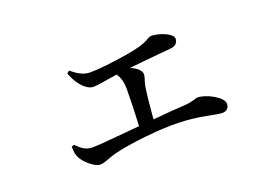

<svg xmlns="http://www.w3.org/2000/svg" viewBox="-69 -651 1138 797"><g transform="rotate(-20 500.0 -252.0)"><path d="M260 -440C266 -421 277 -401 289 -385C304 -366 324 -350 344 -350C365 -350 400 -358 451 -365C464 -346 470 -325 470 -292C470 -254 468 -184 465 -132C372 -124 283 -115 254 -115C225 -115 204 -131 185 -152L173 -147C174 -124 176 -111 182 -99C191 -78 233 -37 260 -37C280 -37 301 -50 335 -59C405 -77 545 -92 623 -89C717 -87 783 -65 809 -65C828 -65 840 -77 840 -95C840 -125 770 -161 734 -161C723 -161 713 -152 673 -149C634 -147 584 -143 531 -138C535 -190 541 -246 546 -278C549 -297 558 -314 558 -328C558 -346 538 -361 512 -372C592 -381 670 -387 698 -390C723 -392 732 -407 732 -422C732 -444 676 -467 640 -467C621 -467 624 -446 518 -429C452 -418 388 -411 351 -411C321 -411 296 -427 271 -448Z"/></g></svg>

Font: Source Han Serif JP Medium
Style: Regular
Weight: 500
Designer: Ryoko NISHIZUKA 西塚涼子 (kana & ideographs); Frank Grießhammer (Latin, Greek & Cyrillic); Wenlong ZHANG 张文龙 (bopomofo); San
Foundry: Adobe Systems Incorporated
Version: Version 1.001;PS 1.001;hotconv 16.6.54;makeotf.lib2.5.65590